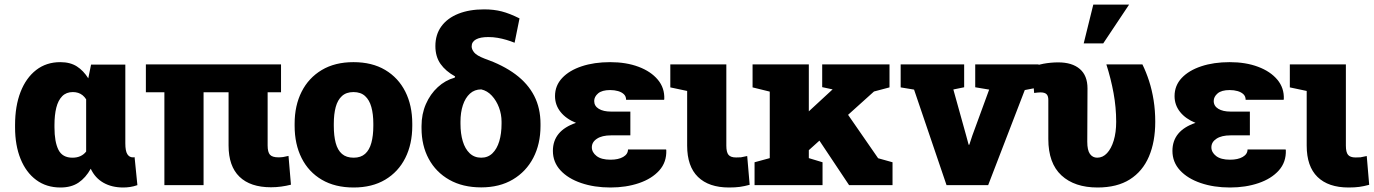

<svg xmlns="http://www.w3.org/2000/svg" viewBox="-20 -810 6011 840"><path d="M244.6 10.3Q183.1 10.3 138.7 -22.5Q94.2 -55.2 70.1 -114.5Q45.9 -173.8 45.9 -252.9V-263.2Q45.9 -345.7 69.8 -407.5Q93.8 -469.2 138.2 -503.7Q182.6 -538.1 243.7 -538.1Q287.1 -538.1 316.2 -519.5Q345.2 -501 366.2 -467.3L378.4 -527.3H528.3V-183.1Q528.3 -149.4 537.1 -135.5Q545.9 -121.6 561 -121.6Q563.5 -121.6 565.7 -121.8Q567.9 -122.1 568.8 -122.6L581.1 0Q564 5.9 548.8 8.1Q533.7 10.3 519 10.3Q469.2 10.3 432.6 -10.5Q396 -31.2 377 -71.8Q355 -32.2 323.5 -11Q292 10.3 244.6 10.3ZM296.9 -120.1Q316.9 -120.1 331.8 -127Q346.7 -133.8 356.9 -147V-375.5Q350.1 -386.2 341.3 -393.3Q332.5 -400.4 321.8 -403.8Q311 -407.2 298.8 -407.2Q270 -407.2 252.2 -389.2Q234.4 -371.1 226.3 -338.9Q218.3 -306.6 218.3 -263.2V-252.9Q218.3 -189.5 235.6 -154.8Q252.9 -120.1 296.9 -120.1Z M1165.5 9.3Q1075.2 9.3 1027.6 -36.9Q980 -83 980 -173.3V-406.2H870.6V0H699.2V-406.2H618.2V-528.3H1209.5V-406.2H1150.9V-173.8Q1150.9 -144.5 1161.1 -133.1Q1171.4 -121.6 1198.2 -121.6Q1208.5 -121.6 1218.8 -123Q1229 -124.5 1242.2 -127.9L1252.9 -2Q1231.9 3.4 1210.2 6.3Q1188.5 9.3 1165.5 9.3Z M1527.3 10.3Q1445.8 10.3 1387.9 -23.7Q1330.1 -57.6 1299.6 -118.4Q1269 -179.2 1269 -259.3V-269Q1269 -348.1 1299.6 -408.7Q1330.1 -469.2 1387.7 -503.7Q1445.3 -538.1 1526.4 -538.1Q1607.9 -538.1 1665.3 -503.9Q1722.7 -469.7 1753.2 -409.2Q1783.7 -348.6 1783.7 -269V-259.3Q1783.7 -179.7 1753.2 -118.9Q1722.7 -58.1 1665.3 -23.9Q1607.9 10.3 1527.3 10.3ZM1527.3 -120.1Q1558.6 -120.1 1577.4 -137Q1596.2 -153.8 1604.7 -185.1Q1613.3 -216.3 1613.3 -259.3V-269Q1613.3 -310.5 1604.7 -341.6Q1596.2 -372.6 1577.1 -389.9Q1558.1 -407.2 1526.4 -407.2Q1495.1 -407.2 1476.1 -389.9Q1457 -372.6 1448.7 -341.6Q1440.4 -310.5 1440.4 -269V-259.3Q1440.4 -215.8 1448.7 -184.6Q1457 -153.3 1476.1 -136.7Q1495.1 -120.1 1527.3 -120.1Z M2085.4 9.8Q2004.4 9.8 1945.8 -23.4Q1887.2 -56.6 1855.7 -115Q1824.2 -173.3 1824.2 -249.5V-258.8Q1824.2 -311 1843.3 -354.7Q1862.3 -398.4 1895.3 -428.7Q1928.2 -459 1969.2 -470.2L1971.2 -475.6Q1929.7 -498.5 1907.2 -530.5Q1884.8 -562.5 1884.8 -608.4Q1884.8 -658.7 1910.9 -694.6Q1937 -730.5 1985.1 -749.8Q2033.2 -769 2098.1 -769Q2140.6 -769 2175.3 -760Q2210 -751 2252.9 -729.5L2231.4 -623Q2214.4 -629.9 2195.6 -635.5Q2176.8 -641.1 2157 -644.5Q2137.2 -647.9 2116.2 -647.9Q2081.1 -647.9 2062.3 -637.5Q2043.5 -627 2043.5 -606.9Q2043.5 -594.2 2054.4 -580.6Q2065.4 -566.9 2099.6 -553.7Q2180.7 -525.4 2235.1 -484.9Q2289.6 -444.3 2317.1 -390.6Q2344.7 -336.9 2344.7 -268.1V-258.8Q2344.7 -180.2 2313.2 -119.6Q2281.7 -59.1 2223.6 -24.7Q2165.5 9.8 2085.4 9.8ZM2085.4 -120.1Q2114.7 -120.1 2134.5 -139.4Q2154.3 -158.7 2164.3 -192.1Q2174.3 -225.6 2174.3 -268.6V-277.8Q2174.3 -309.6 2163.1 -339.6Q2151.9 -369.6 2131.8 -391.4Q2111.8 -413.1 2085.4 -418.9Q2056.2 -418.9 2035.9 -400.4Q2015.6 -381.8 2005.1 -349.9Q1994.6 -317.9 1994.6 -277.8V-268.6Q1994.6 -225.6 2004.6 -192.1Q2014.6 -158.7 2034.9 -139.4Q2055.2 -120.1 2085.4 -120.1Z M2650.9 10.3Q2579.6 10.3 2522.5 -9.3Q2465.3 -28.8 2432.1 -64.7Q2398.9 -100.6 2398.9 -149.9Q2398.9 -238.3 2500 -272.5Q2456.5 -290 2432.4 -320.3Q2408.2 -350.6 2408.2 -389.6Q2408.2 -435.5 2439.5 -468.8Q2470.7 -502 2525.1 -520Q2579.6 -538.1 2649.4 -538.1Q2719.7 -538.1 2773.7 -517.8Q2827.6 -497.6 2857.9 -461.4Q2888.2 -425.3 2886.2 -376.5L2885.3 -373.5H2719.2Q2719.2 -388.2 2709.7 -397.5Q2700.2 -406.7 2684.3 -411.4Q2668.5 -416 2649.4 -416Q2613.8 -416 2596.7 -401.4Q2579.6 -386.7 2579.6 -368.2Q2579.6 -346.2 2599.6 -334Q2619.6 -321.8 2653.3 -321.8H2737.8V-217.8H2653.3Q2613.8 -217.8 2591.6 -203.1Q2569.3 -188.5 2569.3 -165.5Q2569.3 -143.6 2590.1 -127.4Q2610.8 -111.3 2650.9 -111.3Q2685.5 -111.3 2706.5 -123.5Q2727.5 -135.7 2727.5 -156.2H2894L2895 -153.3Q2897 -100.6 2864.3 -64.2Q2831.5 -27.8 2775.4 -8.8Q2719.2 10.3 2650.9 10.3Z M3169.4 10.3Q3081.1 10.3 3033.7 -35.9Q2986.3 -82 2986.3 -172.9V-412.1L2912.6 -427.7V-528.3H3157.7V-172.9Q3157.7 -144 3167.2 -132.6Q3176.8 -121.1 3200.2 -121.1Q3215.8 -121.1 3221.9 -121.8Q3228 -122.6 3249 -127.4L3259.8 -1.5Q3236.3 4.9 3216.6 7.6Q3196.8 10.3 3169.4 10.3Z M3500.5 -136.7 3417.5 -229.5 3621.6 -418 3623 -418.9 3577.1 -428.7V-528.3H3871.6V-427.7L3803.7 -409.7ZM3281.2 0V-100.1L3347.7 -118.2V-409.2L3272.5 -427.7V-528.3H3518.6V-118.2L3578.6 -100.1V0ZM3694.8 0 3554.2 -210.9 3674.8 -330.1 3821.8 -117.7 3884.8 -100.1V0Z M4121.1 0 3979 -418 3920.4 -427.7V-528.3H4198.2V-428.2L4150.9 -418.5L4207 -216.8L4217.8 -176.8H4220.7L4233.9 -216.8L4307.6 -418L4246.6 -428.2V-528.3H4523.9V-427.7L4463.4 -416L4303.2 0Z M4781.7 10.3Q4681.2 10.3 4623.8 -42.7Q4566.4 -95.7 4566.4 -201.7V-372.6Q4566.4 -390.6 4558.3 -398.2Q4550.3 -405.8 4531.7 -405.8Q4525.4 -405.8 4518.8 -405Q4512.2 -404.3 4504.4 -403.3L4494.6 -517.6Q4511.7 -524.9 4544.4 -531Q4577.1 -537.1 4609.9 -537.1Q4670.4 -537.1 4704.1 -508.3Q4737.8 -479.5 4737.8 -423.3L4736.8 -189.9Q4736.8 -152.8 4748.5 -136.5Q4760.3 -120.1 4780.3 -120.1Q4804.7 -120.1 4823.2 -139.9Q4841.8 -159.7 4852.5 -195.1Q4863.3 -230.5 4863.3 -277.3Q4863.3 -339.8 4851.8 -402.8Q4840.3 -465.8 4820.3 -528.3H4978Q4994.6 -494.6 5007.3 -455.3Q5020 -416 5027.1 -371.3Q5034.2 -326.7 5034.2 -277.3Q5034.2 -189.9 5006.6 -125.2Q4979 -60.5 4923.1 -25.1Q4867.2 10.3 4781.7 10.3ZM4721.2 -620.1 4763.2 -790H4919.9L4806.6 -620.1Z M5361.3 10.3Q5290 10.3 5232.9 -9.3Q5175.8 -28.8 5142.6 -64.7Q5109.4 -100.6 5109.4 -149.9Q5109.4 -238.3 5210.4 -272.5Q5167 -290 5142.8 -320.3Q5118.7 -350.6 5118.7 -389.6Q5118.7 -435.5 5149.9 -468.8Q5181.2 -502 5235.6 -520Q5290 -538.1 5359.9 -538.1Q5430.2 -538.1 5484.1 -517.8Q5538.1 -497.6 5568.4 -461.4Q5598.6 -425.3 5596.7 -376.5L5595.7 -373.5H5429.7Q5429.7 -388.2 5420.2 -397.5Q5410.6 -406.7 5394.8 -411.4Q5378.9 -416 5359.9 -416Q5324.2 -416 5307.1 -401.4Q5290 -386.7 5290 -368.2Q5290 -346.2 5310.1 -334Q5330.1 -321.8 5363.8 -321.8H5448.2V-217.8H5363.8Q5324.2 -217.8 5302 -203.1Q5279.8 -188.5 5279.8 -165.5Q5279.8 -143.6 5300.5 -127.4Q5321.3 -111.3 5361.3 -111.3Q5396 -111.3 5417 -123.5Q5438 -135.7 5438 -156.2H5604.5L5605.5 -153.3Q5607.4 -100.6 5574.7 -64.2Q5542 -27.8 5485.8 -8.8Q5429.7 10.3 5361.3 10.3Z M5879.9 10.3Q5791.5 10.3 5744.1 -35.9Q5696.8 -82 5696.8 -172.9V-412.1L5623 -427.7V-528.3H5868.2V-172.9Q5868.2 -144 5877.7 -132.6Q5887.2 -121.1 5910.6 -121.1Q5926.3 -121.1 5932.4 -121.8Q5938.5 -122.6 5959.5 -127.4L5970.2 -1.5Q5946.8 4.9 5927 7.6Q5907.2 10.3 5879.9 10.3Z"/></svg>

Font: Roboto Slab LO Black
Style: Regular
Weight: 900
Designer: Google
Version: Version 2.000